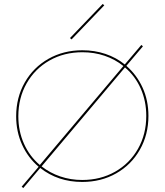

<svg xmlns="http://www.w3.org/2000/svg" viewBox="-20 -918 835 974"><path d="M343 -718 335 -725 501 -898 509 -891ZM733 -330Q733 -235 689.5 -158.5Q646 -82 569.5 -38.5Q493 5 397 5Q274 5 184 -66L98 36L90 29L176 -72Q122 -118 92 -184Q62 -250 62 -328Q62 -423 105.5 -499.5Q149 -576 225.5 -619.5Q302 -663 398 -663Q460 -663 515 -644.5Q570 -626 613 -591L697 -690L705 -683L621 -584Q674 -538 703.5 -473Q733 -408 733 -330ZM182 -81 606 -583Q564 -617 511 -635Q458 -653 398 -653Q305 -653 231 -611Q157 -569 115 -495Q73 -421 73 -328Q73 -253 101.5 -189Q130 -125 182 -81ZM722 -330Q722 -405 694 -468.5Q666 -532 614 -576L191 -74Q233 -41 285.5 -23Q338 -5 397 -5Q490 -5 564 -47Q638 -89 680 -163Q722 -237 722 -330Z"/></svg>

Font: Ysabeau SC Hairline
Style: Regular
Weight: 100
Designer: Christian Thalmann (Catharsis Fonts)
Version: Version 0.003